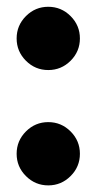

<svg xmlns="http://www.w3.org/2000/svg" viewBox="-20 -526 286 569"><path d="M56.9 -4.2Q29.3 -31.7 29.3 -70.3Q29.3 -108.9 56.9 -136.5Q84.5 -164.1 123 -164.1Q161.6 -164.1 189.2 -136.5Q216.8 -108.9 216.8 -70.3Q216.8 -31.7 189.2 -4.2Q161.6 23.4 123 23.4Q84.5 23.4 56.9 -4.2ZM56.9 -345.9Q29.3 -373.5 29.3 -412.1Q29.3 -450.7 56.9 -478.3Q84.5 -505.9 123 -505.9Q161.6 -505.9 189.2 -478.3Q216.8 -450.7 216.8 -412.1Q216.8 -373.5 189.2 -345.9Q161.6 -318.4 123 -318.4Q84.5 -318.4 56.9 -345.9Z"/></svg>

Font: itsadzoke
Style: Regular
Weight: 700
Width: 7
Version: Version 0.45